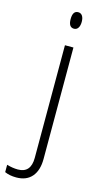

<svg xmlns="http://www.w3.org/2000/svg" viewBox="-180 -717 528 983"><g transform="rotate(15 83.5 -225.5)"><path d="M127.9 96.1Q127.9 157.2 99.1 190.6Q70.3 224 16.7 224Q-18.7 224 -44.5 212.3V173.4Q-13.1 182.5 14.2 182.5Q82.9 182.5 82.9 102.6V-494.4H127.9ZM105.2 -588Q76.3 -588 76.3 -631.7Q76.3 -675.4 105.2 -675.4Q119.3 -675.4 127.1 -664.1Q135 -652.7 135 -632.2Q135 -611.7 127.1 -599.8Q119.3 -588 105.2 -588Z"/></g></svg>

Font: Khula Light
Style: Regular
Weight: 300
Designer: Erin McLaughlin, Steve Matteson
Version: Version 1.002;PS 1.0;hotconv 1.0.72;makeotf.lib2.5.5900; ttf